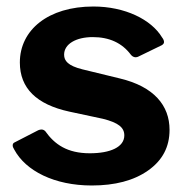

<svg xmlns="http://www.w3.org/2000/svg" viewBox="-20 -560 570 590"><path d="M382 -392C386 -387 391 -384 397 -384C400 -384 403 -385 405 -386L477 -421C482 -424 484 -427 484 -431C484 -435 482 -440 478 -445C445 -500 364 -540 267 -540C128 -540 41 -468 41 -368C41 -289 92 -239 193 -217L296 -195C344 -183 362 -168 362 -144C362 -108 319 -89 256 -89C187 -89 148 -116 119 -157C116 -160 112 -162 108 -162C104 -162 99 -161 94 -158L26 -123C21 -121 19 -118 19 -113C19 -109 21 -105 24 -100C59 -35 147 10 262 10C333 10 391 -5 435 -36C479 -67 501 -108 501 -161C501 -236 453 -294 348 -319L233 -347C189 -358 177 -373 177 -392C177 -425 214 -446 265 -446C316 -446 355 -428 382 -392Z"/></svg>

Font: Libre Franklin
Style: Bold
Weight: 700
Designer: Pablo Impallari, Rodrigo Fuenzalida
Foundry: Impallari Type
Version: Version 1.002; ttfautohint (v1.5)